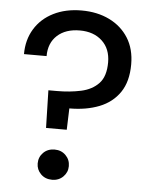

<svg xmlns="http://www.w3.org/2000/svg" viewBox="-52 -755 632 804"><g transform="rotate(5 264.0 -353.5)"><path d="M153 -209 149 -367H185Q239 -367 285.5 -377Q332 -387 360 -416.5Q388 -446 388 -505Q388 -562 352.5 -595Q317 -628 259 -628Q199 -628 164 -596Q129 -564 129 -509H34Q34 -569 62 -615Q90 -661 141 -686.5Q192 -712 259 -712Q325 -712 376 -687Q427 -662 456 -616Q485 -570 485 -505Q485 -433 454 -387.5Q423 -342 368.5 -320.5Q314 -299 243 -299L240 -209ZM197 5Q168 5 149.5 -13.5Q131 -32 131 -58Q131 -85 149.5 -103.5Q168 -122 197 -122Q225 -122 243.5 -103.5Q262 -85 262 -58Q262 -32 243.5 -13.5Q225 5 197 5Z"/></g></svg>

Font: DM Sans Medium
Style: Regular
Weight: 500
Designer: Colophon Foundry, Jonny Pinhorn
Foundry: Colophon Foundry
Version: Version 4.004; ttfautohint (v1.8.4.7-5d5b)